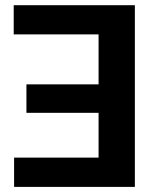

<svg xmlns="http://www.w3.org/2000/svg" viewBox="-20 -732 582 752"><path d="M35.2 0V-114.7H366.1V-290.1H83.5V-401.6H366.1V-597.3H33.7V-711.6H508.2V0Z"/></svg>

Font: Interface
Style: Bold
Weight: 700
Designer: Rasmus Andersson
Foundry: rsms
Version: Version 1.8